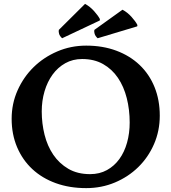

<svg xmlns="http://www.w3.org/2000/svg" viewBox="-20 -957 883 989"><path d="M40 -345Q40 -423 70.5 -491.5Q101 -560 153 -611Q205 -662 275 -692Q345 -722 424 -722Q509 -722 579 -696Q649 -670 699 -622.5Q749 -575 776 -508.5Q803 -442 803 -361Q803 -283 773.5 -215Q744 -147 692.5 -96.5Q641 -46 572 -17Q503 12 424 12Q338 12 267.5 -13.5Q197 -39 146.5 -86Q96 -133 68 -199Q40 -265 40 -345ZM444 -60Q493 -60 531 -81Q569 -102 595 -138Q621 -174 634.5 -222.5Q648 -271 648 -326Q648 -392 633 -451.5Q618 -511 587.5 -556Q557 -601 511 -627Q465 -653 403 -653Q355 -653 316.5 -631.5Q278 -610 251 -573Q224 -536 209.5 -487Q195 -438 195 -383Q195 -321 209.5 -263Q224 -205 254.5 -160Q285 -115 332 -87.5Q379 -60 444 -60ZM418 -937Q444 -923 464.5 -900Q485 -877 494 -860Q496 -853 493 -851L300 -760Q288 -771 284.5 -782.5Q281 -794 283 -803ZM611 -907Q637 -893 657.5 -870Q678 -847 687 -830Q689 -823 686 -821L483 -760Q471 -771 467.5 -782.5Q464 -794 466 -803Z"/></svg>

Font: Lusitana
Style: Bold
Weight: 700
Designer: Ana Paula Megda
Foundry: Ana Paula Megda
Version: Version 1.000; ttfautohint (v1.1) -l 8 -r 50 -G 200 -x 14 -D